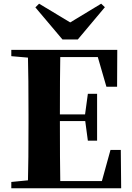

<svg xmlns="http://www.w3.org/2000/svg" viewBox="-20 -1016 714 1036"><path d="M399.9 -803.2H316.9L170.9 -976.1L190.9 -996.1L358.9 -895L525.9 -996.1L545.9 -977.1ZM631.8 -207 633.8 0H41V-34.2L130.9 -43Q133.8 -144 133.8 -351.1V-395Q133.8 -602.1 130.9 -705.1L41 -712.9V-747.1H612.8L611.8 -547.9H554.2L507.8 -708H305.2Q303.2 -607.9 303.2 -398.9H439L454.1 -509.8H503.9V-256.8H454.1L439.9 -362.8H303.2V-359.9Q303.2 -143.1 305.2 -39.1H529.8L576.2 -207Z"/></svg>

Font: Noto Serif JP Black
Style: Regular
Weight: 900
Designer: Ryoko NISHIZUKA  (kana & ideographs); Frank Grießhammer (Latin, Greek & Cyrillic); Wenlong ZHANG  (bopomofo); Sandoll Co
Foundry: Adobe Systems Incorporated
Version: Version 1.001;PS 1.001;hotconv 16.6.54;makeotf.lib2.5.65590